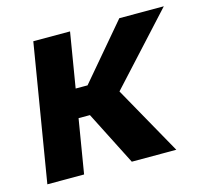

<svg xmlns="http://www.w3.org/2000/svg" viewBox="-84 -642 797 739"><g transform="rotate(-15 314.0 -273.0)"><path d="M254.2 -545.9 163.9 0H17.5L107.8 -545.9ZM627.8 -545.9 324.5 -214.9H162.1L180.6 -327.9H265.5L450.5 -545.9ZM354 0 242 -220.3 365.7 -295.6 531.4 0Z"/></g></svg>

Font: Inter
Style: Italic
Weight: 400
Italic angle: -9.3988°
Designer: Rasmus Andersson
Foundry: rsms
Version: Version 4.001;git-66647c0bb